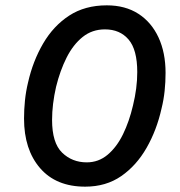

<svg xmlns="http://www.w3.org/2000/svg" viewBox="-20 -690 673 719"><path d="M299 9Q190 9 130 -60.5Q70 -130 70 -246Q70 -280 73.5 -314Q77 -348 85 -381Q103 -461 141.5 -527Q180 -593 239 -631.5Q298 -670 380 -670Q449 -670 498 -638.5Q547 -607 573.5 -550Q600 -493 600 -417Q600 -383 596.5 -349.5Q593 -316 585 -284Q567 -203 529 -136.5Q491 -70 434 -30.5Q377 9 299 9ZM305 -82Q349 -82 383 -110.5Q417 -139 440.5 -187Q464 -235 478 -295Q494 -360 494 -420Q494 -504 461.5 -542Q429 -580 373 -580Q325 -580 289.5 -551.5Q254 -523 229.5 -474.5Q205 -426 190 -365Q175 -299 175 -241Q175 -155 212.5 -118.5Q250 -82 305 -82Z"/></svg>

Font: Work Sans Medium
Style: Italic
Weight: 500
Italic angle: -13°
Designer: Wei Huang
Foundry: Wei Huang
Version: Version 2.012; ttfautohint (v1.8.3)